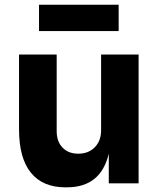

<svg xmlns="http://www.w3.org/2000/svg" viewBox="-20 -780 685 817"><path d="M484.9 -647.9H146V-759.8H484.9ZM265.1 17.1H257.8Q162.1 17.1 111.6 -44.9Q61 -106.9 61 -230V-547.9H221.2V-222.2Q221.2 -177.7 246.1 -151.9Q271 -126 313 -126Q356.4 -126 383.3 -153.3Q410.2 -180.7 410.2 -226.1V-547.9H569.8V0H442.9V-126Q408.7 17.1 265.1 17.1Z"/></svg>

Font: Sora
Style: Bold
Weight: 700
Designer: Jonathan Barnbrook, Julián Moncada
Foundry: Barnbrook Fonts
Version: Version 2.000